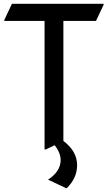

<svg xmlns="http://www.w3.org/2000/svg" viewBox="-20 -757 561 997"><path d="M211.4 19.5V-648.4H2.4V-653.3L42 -737.3H518.1V-732.4L478.5 -648.4H309.1V-25.4Q380.4 28.8 380.4 100.6Q380.4 167.5 327.1 219.7H322.3L229.5 175.8Q294.9 133.3 294.9 74.2Q294.9 37.6 264.2 -2.9L216.3 19.5Z"/></svg>

Font: Nova Round
Style: Book
Weight: 400
Version: Version 2.000